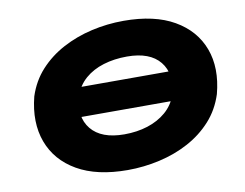

<svg xmlns="http://www.w3.org/2000/svg" viewBox="-78 -825 1207 945"><g transform="rotate(-10 525.0 -352.5)"><path d="M209 -286 231 -432H873L850 -286ZM488 11Q334 11 236 -45.5Q138 -102 101.5 -201Q65 -300 97 -426Q121 -500 170.5 -554Q220 -608 287.5 -644Q355 -680 433.5 -698Q512 -716 594 -716Q748 -716 846 -659.5Q944 -603 980.5 -505Q1017 -407 984 -281Q960 -206 910.5 -151.5Q861 -97 794 -61Q727 -25 648 -7Q569 11 488 11ZM502 -165Q565 -165 618.5 -182Q672 -199 711 -232.5Q750 -266 767 -316Q794 -417 744 -478.5Q694 -540 580 -540Q516 -540 462 -523.5Q408 -507 370 -474Q332 -441 314 -390Q286 -289 336.5 -227Q387 -165 502 -165Z"/></g></svg>

Font: Nunito Sans 7pt Expanded Black
Style: Italic
Weight: 900
Width: 7
Italic angle: -9°
Designer: Vernon Adams
Foundry: Vernon Adams
Version: Version 3.101;gftools[0.9.27]